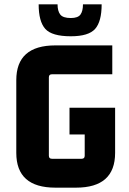

<svg xmlns="http://www.w3.org/2000/svg" viewBox="-20 -854 595 884"><path d="M158 -834H245Q245 -803 257.5 -787Q270 -771 306 -771Q339 -771 350.5 -787Q362 -803 362 -834H448Q448 -755 418 -721Q388 -687 306 -687Q219 -687 188.5 -721Q158 -755 158 -834ZM330 10H235Q55 10 55 -150V-485Q55 -645 235 -645H497V-512H219Q205 -512 205 -498V-137Q205 -123 219 -123H356Q370 -123 370 -137V-235H300V-358H510V-150Q510 10 330 10Z"/></svg>

Font: Gemunu Libre ExtraBold
Style: Regular
Weight: 800
Designer: Puspanada Ekanayake, Sola Matas, Pathum Egodawatta, Kosala Senevirathne
Foundry: mooniak
Version: Version 1.100